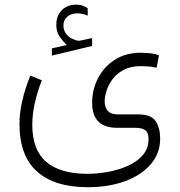

<svg xmlns="http://www.w3.org/2000/svg" viewBox="-20 -549 761 813"><path d="M262.2 -358.4Q245.1 -375.5 231.7 -395.3Q218.3 -415 218.3 -444.8Q218.3 -477.5 236.3 -500Q248 -514.6 265.1 -522Q282.2 -529.3 300.3 -529.3Q317.9 -529.3 328.6 -525.4Q339.4 -521.5 351.1 -514.6L351.6 -482.9Q329.1 -492.7 307.1 -492.7Q297.4 -492.7 285.2 -489.3Q272.9 -485.8 263.7 -477.1Q256.8 -471.2 252.7 -461.7Q248.5 -452.1 248.5 -438.5Q249 -419.9 261.7 -403.3Q274.4 -386.7 300.3 -379.4Q301.8 -378.9 304.9 -377.7Q308.1 -376.5 313 -376.5Q316.9 -376.5 319.3 -377L370.1 -387.7V-354.5L199.7 -313.5V-344.2ZM157.2 -209Q116.7 -105 116.7 -20.5Q116.7 85.4 175.3 136Q233.9 186.5 348.6 187Q391.1 187 436.5 179Q481.9 170.9 521.2 153.3Q560.5 135.7 584.7 107.7Q608.9 79.6 608.9 40Q608.9 11.2 594 1.7Q579.1 -7.8 555.7 -7.8H475.6Q370.1 -7.8 370.1 -113.8Q370.1 -168.9 394.8 -217.3Q419.4 -265.6 465.8 -295.7Q512.2 -325.7 577.1 -325.7Q589.4 -325.7 610.6 -324Q631.8 -322.3 653.3 -315.4L643.1 -262.2Q623.5 -266.6 606.7 -267.8Q589.8 -269 577.1 -269Q533.7 -269 504.2 -253.4Q474.6 -237.8 456.8 -213.9Q439 -189.9 431.2 -164.8Q423.3 -139.6 423.3 -120.1Q423.3 -94.7 436.3 -79.6Q449.2 -64.5 480.5 -64.5H568.4Q620.1 -64 639.2 -35.6Q658.2 -7.3 658.2 38.1Q658.2 99.1 619.1 145.5Q580.1 191.9 510.7 217.8Q441.4 243.7 351.1 243.7Q211.4 243.7 137 177.5Q62.5 111.3 62.5 -23.9Q62.5 -115.2 108.4 -229Z"/></svg>

Font: Vazir Thin UI
Style: Thin-UI
Weight: 100
Designer: Saber Rastikerdar
Foundry: Saber Rastikerdar
Version: Version 30.0.0